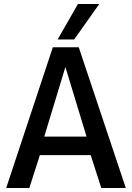

<svg xmlns="http://www.w3.org/2000/svg" viewBox="-20 -943 661 963"><path d="M11 0 245 -706H375L611 0H488L435 -165H180L127 0ZM202 -258H414L308 -607ZM269 -745 371 -923H478L352 -745Z"/></svg>

Font: Georama ExtraCondensed Thin Medium
Style: Regular
Weight: 500
Version: Version 1.001